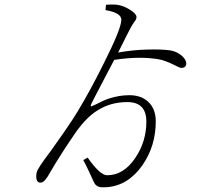

<svg xmlns="http://www.w3.org/2000/svg" viewBox="-20 -788 970 837"><path d="M447 28C508 23 560 -9 601 -68C640 -124 659 -188 659 -259C659 -297 647 -326 624 -346C604 -364 577 -373 544 -373C514 -373 485 -368 457 -359C440 -354 419 -344 394 -331C391 -330 388 -329 387 -328C375 -321 372 -324 379 -337C385 -349 400 -379 425 -426C448 -471 466 -504 478 -527C550 -538 614 -539 669 -530C689 -527 713 -518 741 -504C756 -496 766 -492 771 -492C785 -492 792 -499 792 -512C792 -535 757 -563 724 -568C699 -572 665 -573 623 -572C578 -571 535 -566 495 -559C504 -577 516 -601 531 -631C539 -647 544 -657 547 -662C552 -672 558 -682 565 -692C572 -700 575 -707 575 -714C575 -723 566 -733 549 -744C517 -764 493 -772 442 -767L440 -744C486 -736 509 -722 509 -702C509 -676 483 -612 432 -511C392 -430 354 -361 319 -303C295 -263 255 -205 200 -128C187 -111 179 -100 174 -93C159 -72 149 -57 144 -47C140 -39 138 -30 138 -19C138 0 145 9 158 8C169 8 182 -6 197 -34C230 -91 270 -153 315 -218C344 -257 373 -287 404 -306C443 -331 486 -343 535 -343C590 -343 618 -315 618 -258C618 -200 602 -147 570 -100C536 -49 495 -24 447 -24C426 -24 398 -50 362 -101L343 -90C356 -67 370 -36 387 1C392 14 400 23 410 26C417 29 430 29 447 28Z"/></svg>

Font: AllPunType ExtraLight
Style: Regular
Weight: 280
Version: 1.0